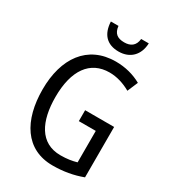

<svg xmlns="http://www.w3.org/2000/svg" viewBox="-219 -1033 1038 1158"><g transform="rotate(30 300.0 -454.0)"><path d="M469 -918H416C411 -868 380 -849 337 -849C290 -849 263 -868 258 -918H205C209 -831 254 -784 335 -784C415 -784 466 -836 469 -918ZM338 -377V-301H456V-82C425 -73 390 -67 345 -67C201 -67 143 -190 143 -357C143 -543 218 -648 353 -648C404 -648 454 -632 500 -606L531 -679C479 -708 419 -724 353 -724C156 -724 53 -574 53 -358C53 -143 145 10 334 10C409 10 476 -2 540 -26V-377Z"/></g></svg>

Font: Noto Sans Sinhala Condensed
Style: Regular
Weight: 400
Width: 3
Designer: Jelle Bosma - Monotype Design Team
Foundry: Monotype Imaging Inc.
Version: Version 2.006